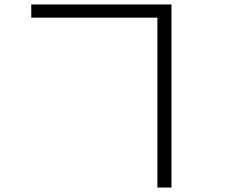

<svg xmlns="http://www.w3.org/2000/svg" viewBox="-20 -775 1040 860"><path d="M120 -696V-755H748V65H685V-696Z"/></svg>

Font: Murecho Light
Style: Regular
Weight: 300
Designer: Neil Summerour
Foundry: Positype
Version: Version 1.010; ttfautohint (v1.8.3)